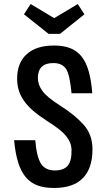

<svg xmlns="http://www.w3.org/2000/svg" viewBox="-20 -923 523 953"><path d="M50 -227H155Q162 -144 183.5 -110.5Q205 -77 253 -77Q296 -77 316 -100.5Q336 -124 335 -176Q335 -197 328 -214.5Q321 -232 306.5 -249.5Q292 -267 269 -284.5Q246 -302 213 -323Q171 -350 142.5 -375Q114 -400 97 -425.5Q80 -451 72.5 -477Q65 -503 65 -532Q65 -611 112.5 -654Q160 -697 248 -697Q295 -697 328.5 -684Q362 -671 384.5 -643Q407 -615 420 -570Q433 -525 438 -460H335Q327 -549 309 -579Q290 -610 245 -610Q168 -610 168 -536Q168 -502 191 -471Q213 -440 283 -396Q352 -352 395 -304Q439 -255 439 -182Q439 -88 391.5 -39Q344 10 248 10Q201 10 166.5 -2.5Q132 -15 108 -43.5Q84 -72 70 -117Q56 -162 50 -227ZM278 -755H221L99 -852L132 -903L249 -833L366 -903L399 -852Z"/></svg>

Font: Medium
Style: Regular
Weight: 500
Designer: Fernando Haro
Foundry: deFharo
Version: Version 1.787